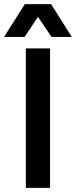

<svg xmlns="http://www.w3.org/2000/svg" viewBox="-75 -916 370 936"><path d="M51 -680H169V0H51ZM46 -896H174L275 -736H176L110 -834L45 -736H-55Z"/></svg>

Font: CyStack Display SemiBold
Style: Regular
Weight: 600
Designer: Weizhong Zhang
Foundry: 本地遙控
Version: Version 1.000;Glyphs 3.1.2 (3151)